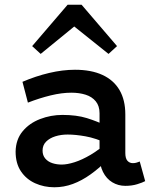

<svg xmlns="http://www.w3.org/2000/svg" viewBox="-20 -778 646 812"><path d="M510 8Q480 8 455 -7Q430 -22 415.5 -51Q401 -80 401 -121V-299Q401 -330 385 -349.5Q369 -369 342 -377.5Q315 -386 282 -386Q241 -386 194 -374.5Q147 -363 98 -344L75 -432Q131 -456 188 -469.5Q245 -483 297 -483Q366 -483 413.5 -461Q461 -439 485.5 -397Q510 -355 510 -294V-131Q510 -108 519 -98Q528 -88 542 -88Q551 -88 558.5 -90.5Q566 -93 571 -95L594 -12Q583 -6 560.5 1Q538 8 510 8ZM210 14Q166 14 128.5 -3Q91 -20 68.5 -53.5Q46 -87 46 -137Q47 -188 75.5 -222.5Q104 -257 149.5 -274.5Q195 -292 244 -292Q304 -292 347.5 -278.5Q391 -265 437 -243V-170Q384 -194 341.5 -201.5Q299 -209 266 -209Q238 -209 214 -201.5Q190 -194 175 -179Q160 -164 160 -141Q160 -121 171.5 -107.5Q183 -94 201.5 -88Q220 -82 241 -82Q264 -82 295.5 -92Q327 -102 363.5 -123.5Q400 -145 437 -179L435 -102Q400 -67 363 -40.5Q326 -14 288 0Q250 14 210 14ZM152 -550 116 -583 266 -758H325L475 -583L439 -550L294 -666Z"/></svg>

Font: BioRhyme SemiBold
Style: Regular
Weight: 600
Designer: Aoife Mooney
Foundry: Aoife Mooney Type
Version: Version 1.600;gftools[0.9.33]